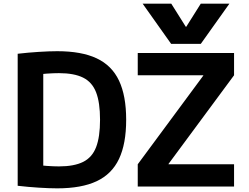

<svg xmlns="http://www.w3.org/2000/svg" viewBox="-20 -1020 1361 1050"><path d="M760 -1000H916.6L996.3 -873.3H998.3L1078 -1000H1234.6L1078 -780H916ZM293.3 10Q250.3 10 192.3 6.3Q134.3 2.7 76.7 -4V-726Q134.3 -732.7 192.3 -736.3Q250.3 -740 293.3 -740Q425.6 -740 508.6 -701Q591.6 -662 630.8 -579.2Q670 -496.3 670 -365Q670 -233.7 630.8 -150.8Q591.6 -68 508.6 -29Q425.6 10 293.3 10ZM302.3 -110Q385 -110 434.4 -134.5Q483.7 -159 505.4 -214.8Q527.1 -270.7 527.1 -365Q527.1 -459.7 505.4 -515.4Q483.7 -571 434.4 -595.5Q385 -620 302.3 -620Q274.6 -620 237.1 -617.5Q199.6 -615 151.3 -610L216.6 -678.7V-51.3L151.3 -120Q199.6 -115.3 237.1 -112.6Q274.6 -110 302.3 -110ZM733.3 0V-121.6L1091.7 -606.4V-608.4H733.3V-730H1260V-608.4L901.6 -123.6V-121.6H1260V0Z"/></svg>

Font: M PLUS 2 Thin
Style: Regular
Weight: 100
Designer: Coji Morishita
Foundry: UNDERFOREST DESIGN
Version: Version 1.001